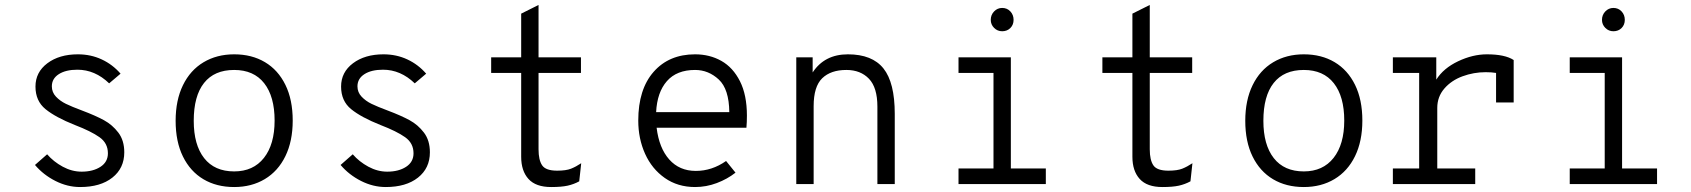

<svg xmlns="http://www.w3.org/2000/svg" viewBox="-20 -742 6816 774"><path d="M121 -77 170 -120Q196 -90 233 -70Q270 -50 309 -50Q355 -50 385 -69.5Q415 -89 415 -124Q415 -165 381 -189Q347 -213 282 -238Q204 -269 163.5 -302Q123 -335 123 -393Q123 -451 171 -487Q219 -523 294 -523Q346 -523 390 -502.5Q434 -482 466 -445L420 -406Q363 -461 292 -461Q245 -461 217 -443Q189 -425 189 -394Q189 -370 205.5 -352.5Q222 -335 245.5 -323.5Q269 -312 312 -296Q365 -276 399 -257.5Q433 -239 457 -207.5Q481 -176 481 -128Q481 -64 433 -26Q385 12 303 12Q252 12 203.5 -12.5Q155 -37 121 -77Z M688 -255Q688 -338 717.5 -398.5Q747 -459 800.5 -491Q854 -523 924 -523Q995 -523 1048 -491.5Q1101 -460 1130.5 -400Q1160 -340 1160 -256Q1160 -173 1130.5 -112.5Q1101 -52 1047.5 -20Q994 12 924 12Q853 12 800 -19.5Q747 -51 717.5 -111Q688 -171 688 -255ZM1087 -256Q1087 -353 1045 -406.5Q1003 -460 924 -460Q844 -460 802.5 -407.5Q761 -355 761 -255Q761 -158 803 -104.5Q845 -51 924 -51Q1001 -51 1044 -105.5Q1087 -160 1087 -256Z M1353 -77 1402 -120Q1428 -90 1465 -70Q1502 -50 1541 -50Q1587 -50 1617 -69.5Q1647 -89 1647 -124Q1647 -165 1613 -189Q1579 -213 1514 -238Q1436 -269 1395.5 -302Q1355 -335 1355 -393Q1355 -451 1403 -487Q1451 -523 1526 -523Q1578 -523 1622 -502.5Q1666 -482 1698 -445L1652 -406Q1595 -461 1524 -461Q1477 -461 1449 -443Q1421 -425 1421 -394Q1421 -370 1437.5 -352.5Q1454 -335 1477.5 -323.5Q1501 -312 1544 -296Q1597 -276 1631 -257.5Q1665 -239 1689 -207.5Q1713 -176 1713 -128Q1713 -64 1665 -26Q1617 12 1535 12Q1484 12 1435.5 -12.5Q1387 -37 1353 -77Z M2081 -110V-448H1960V-511H2081V-687L2151 -722V-511H2322V-448H2151V-140Q2151 -97 2165.5 -75.5Q2180 -54 2226 -54Q2262 -54 2282 -62Q2302 -70 2323 -84L2315 -11Q2293 1 2268 6.5Q2243 12 2202 12Q2140 12 2110.5 -20.5Q2081 -53 2081 -110Z M2989 -227H2627Q2637 -145 2678 -99Q2719 -53 2785 -53Q2850 -53 2907 -93L2945 -46Q2912 -20 2869.5 -4Q2827 12 2782 12Q2712 12 2660 -24.5Q2608 -61 2580.5 -122Q2553 -183 2553 -256Q2553 -382 2615 -452.5Q2677 -523 2782 -523Q2841 -523 2888 -496.5Q2935 -470 2963 -414.5Q2991 -359 2991 -276Q2991 -249 2989 -227ZM2920 -290Q2919 -383 2877.5 -421.5Q2836 -460 2782 -460Q2708 -460 2668.5 -415Q2629 -370 2625 -290Z M3587 -283V0H3517V-312Q3517 -389 3483 -424.5Q3449 -460 3392 -460Q3329 -460 3294.5 -426.5Q3260 -393 3260 -314V0H3190V-511H3256V-450Q3304 -523 3398 -523Q3496 -523 3541.5 -466Q3587 -409 3587 -283Z M3974 -662Q3974 -682 3987.5 -696Q4001 -710 4020 -710Q4040 -710 4053 -696Q4066 -682 4066 -662Q4066 -642 4053 -629Q4040 -616 4020 -616Q4001 -616 3987.5 -629.5Q3974 -643 3974 -662ZM4196 -63V0H3844V-63H3985V-448H3844V-511H4055V-63Z M4545 -110V-448H4424V-511H4545V-687L4615 -722V-511H4786V-448H4615V-140Q4615 -97 4629.5 -75.5Q4644 -54 4690 -54Q4726 -54 4746 -62Q4766 -70 4787 -84L4779 -11Q4757 1 4732 6.5Q4707 12 4666 12Q4604 12 4574.5 -20.5Q4545 -53 4545 -110Z M5000 -255Q5000 -338 5029.5 -398.5Q5059 -459 5112.5 -491Q5166 -523 5236 -523Q5307 -523 5360 -491.5Q5413 -460 5442.5 -400Q5472 -340 5472 -256Q5472 -173 5442.5 -112.5Q5413 -52 5359.5 -20Q5306 12 5236 12Q5165 12 5112 -19.5Q5059 -51 5029.5 -111Q5000 -171 5000 -255ZM5399 -256Q5399 -353 5357 -406.5Q5315 -460 5236 -460Q5156 -460 5114.5 -407.5Q5073 -355 5073 -255Q5073 -158 5115 -104.5Q5157 -51 5236 -51Q5313 -51 5356 -105.5Q5399 -160 5399 -256Z M6082 -500V-329H6011V-448Q5993 -451 5969 -451Q5921 -451 5876 -434.5Q5831 -418 5802.5 -385Q5774 -352 5774 -307V-63H5927V0H5595V-63H5701V-448H5595V-511H5770V-421Q5799 -467 5858 -495Q5917 -523 5974 -523Q6047 -523 6082 -500Z M6438 -662Q6438 -682 6451.5 -696Q6465 -710 6484 -710Q6504 -710 6517 -696Q6530 -682 6530 -662Q6530 -642 6517 -629Q6504 -616 6484 -616Q6465 -616 6451.5 -629.5Q6438 -643 6438 -662ZM6660 -63V0H6308V-63H6449V-448H6308V-511H6519V-63Z"/></svg>

Font: Overpass Mono Light
Style: Regular
Weight: 300
Monospace: yes
Designer: Delve Withrington, Dave Bailey
Foundry: Delve Fonts
Version: Version 1.000;DELV;Overpass